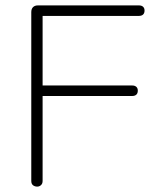

<svg xmlns="http://www.w3.org/2000/svg" viewBox="-20 -690 576 712"><path d="M96 -19V-645Q96 -657 102.5 -663.5Q109 -670 121 -670H495Q505 -670 510.5 -665Q516 -660 516 -651Q516 -641 510.5 -636Q505 -631 495 -631H138V-373H470Q480 -373 485.5 -368Q491 -363 491 -354Q491 -344 485.5 -339Q480 -334 470 -334H138V-19Q138 -9 132 -3.5Q126 2 118 2Q109 2 102.5 -3Q96 -8 96 -19Z"/></svg>

Font: SN Pro Thin
Style: Regular
Weight: 200
Designer: Tobias Whetton
Foundry: Supernotes
Version: Version 1.003;Glyphs 3.3 (3324)